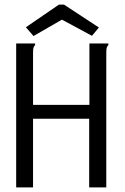

<svg xmlns="http://www.w3.org/2000/svg" viewBox="-20 -811 540 831"><path d="M50 -623H132V-616Q126 -610 124.5 -603Q123 -596 123 -579V-357H367V-623H449V-616Q443 -610 441.5 -603Q440 -596 440 -579V0H366V-297H123V0H50ZM92 -693 235 -791H257L408 -692L378 -656L248 -726L125 -655Z"/></svg>

Font: Vazir Code
Style: Code
Weight: 400
Foundry: DejaVu fonts team - Redesigned by Saber Rastikerdar
Version: Version 1.1.2